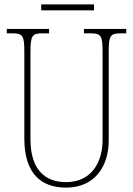

<svg xmlns="http://www.w3.org/2000/svg" viewBox="-20 -846 608 876"><path d="M168 -799H409V-826H168ZM281 10C414 10 476 -89 476 -205V-607C476 -683 482 -694 532 -694H556V-714H363V-694H392C442 -694 448 -683 448 -607V-207C448 -112 402 -15 281 -15C183 -15 119 -75 119 -210V-606C119 -684 126 -694 175 -694H204V-714H11V-694H35C85 -694 91 -683 91 -608V-214C91 -54 168 10 281 10Z"/></svg>

Font: Noto Serif Devanagari Condensed Thin
Style: Regular
Weight: 100
Width: 3
Designer: Universal Thirst, Indian Type Foundry and the Monotype Design Team
Foundry: Monotype Imaging Inc.
Version: Version 2.004